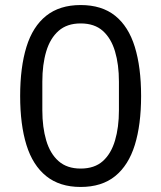

<svg xmlns="http://www.w3.org/2000/svg" viewBox="-20 -730 640 762"><path d="M300 12Q217 12 163.5 -31Q110 -74 85 -154.5Q60 -235 60 -349Q60 -463 85 -544Q110 -625 163.5 -667.5Q217 -710 300 -710Q384 -710 437 -667.5Q490 -625 515 -544Q540 -463 540 -349Q540 -235 515 -154.5Q490 -74 437 -31Q384 12 300 12ZM300 -61Q355 -61 388 -90.5Q421 -120 436.5 -172.5Q452 -225 452 -292V-406Q452 -474 436.5 -526Q421 -578 388 -607.5Q355 -637 300 -637Q246 -637 212.5 -607.5Q179 -578 163.5 -526Q148 -474 148 -406V-292Q148 -225 163.5 -172.5Q179 -120 212.5 -90.5Q246 -61 300 -61Z"/></svg>

Font: IBM Plex Sans
Style: Regular
Weight: 400
Designer: Mike Abbink, Paul van der Laan, Pieter van Rosmalen
Foundry: Bold Monday
Version: Version 3.201